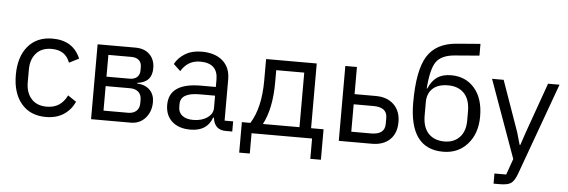

<svg xmlns="http://www.w3.org/2000/svg" viewBox="-56 -933 3900 1318"><g transform="rotate(5 1894.0 -274.0)"><path d="M277 12Q169 12 108 -60.5Q47 -133 47 -258Q47 -383 108 -455.5Q169 -528 277 -528Q419 -528 470 -407L403 -373Q373 -457 277 -457Q208 -457 170.5 -414.5Q133 -372 133 -302V-214Q133 -144 170.5 -101.5Q208 -59 277 -59Q374 -59 417 -149L475 -110Q449 -53 399 -20.5Q349 12 277 12Z M588 0V-516H848Q911 -516 947 -480.5Q983 -445 983 -385Q983 -288 882 -276V-272Q940 -268 970.5 -236Q1001 -204 1001 -154Q1001 -89 962.5 -44.5Q924 0 861 0ZM668 -66H837Q873 -66 894 -85Q915 -104 915 -139V-162Q915 -197 894 -216Q873 -235 837 -235H668ZM668 -300H827Q860 -300 878.5 -316.5Q897 -333 897 -364V-386Q897 -417 878.5 -433.5Q860 -450 827 -450H668Z M1561 0H1516Q1438 0 1427 -84H1422Q1388 12 1273 12Q1192 12 1146 -30Q1100 -72 1100 -144Q1100 -295 1320 -295H1422V-346Q1422 -459 1300 -459Q1215 -459 1169 -382L1121 -427Q1144 -471 1191 -499.5Q1238 -528 1304 -528Q1397 -528 1449.5 -482Q1502 -436 1502 -354V-70H1561ZM1286 -56Q1345 -56 1383.5 -83Q1422 -110 1422 -150V-235H1316Q1184 -235 1184 -157V-136Q1184 -98 1211.5 -77Q1239 -56 1286 -56Z M1621 140V-70H1680Q1749 -181 1749 -367V-516H2098V-70H2184V140H2111V0H1694V140ZM1766 -70H2018V-446H1825V-363Q1825 -181 1766 -70Z M2295 0V-516H2375V-329H2522Q2600 -329 2646 -284.5Q2692 -240 2692 -164Q2692 -87 2647 -43.5Q2602 0 2523 0ZM2375 -70H2511Q2606 -70 2606 -144V-186Q2606 -259 2511 -259H2375Z M3014 12Q2781 12 2781 -307Q2781 -529 2841.5 -626.5Q2902 -724 3044 -735L3206 -748V-667L3034 -653Q2945 -645 2910 -595.5Q2875 -546 2865 -411H2869Q2892 -465 2929 -490.5Q2966 -516 3025 -516Q3125 -516 3186 -445.5Q3247 -375 3247 -251Q3247 -134 3182.5 -61Q3118 12 3014 12ZM3018 -59Q3082 -59 3121.5 -100Q3161 -141 3161 -216V-279Q3161 -360 3121 -402.5Q3081 -445 3010 -445Q2940 -445 2903.5 -410.5Q2867 -376 2867 -317V-225Q2867 -144 2907 -101.5Q2947 -59 3018 -59Z M3567 -165 3692 -516H3771L3540 120Q3522 168 3499 184Q3476 200 3420 200H3379V130H3460L3499 20L3306 -516H3386L3510 -165L3534 -81H3539Z"/></g></svg>

Font: Aneliza
Style: Regular
Weight: 400
Designer: Mike Abbink, Paul van der Laan, Pieter van Rosmalen
Foundry: Bold Monday
Version: Version 3.0